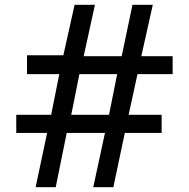

<svg xmlns="http://www.w3.org/2000/svg" viewBox="-20 -783 789 803"><path d="M213 0H129L177 -227H48V-303H194L228 -473H93V-552H245L292 -763H377L330 -548H489L534 -763H619L571 -548H702V-473H555L518 -303H656V-227H502L454 0H370L419 -227H259ZM312 -473 278 -303H436L470 -473Z"/></svg>

Font: Open Sauce One Medium
Style: Regular
Weight: 500
Designer: Alfredo Marco Pradil
Foundry: Creative Sauce Fz LLC
Version: Version 1.477